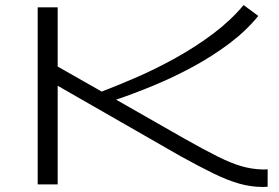

<svg xmlns="http://www.w3.org/2000/svg" viewBox="-20 -729 1103 759"><path d="M1017 10Q972 10 926 -3Q880 -16 824.5 -43Q769 -70 693 -112L208 -390V0H129V-700H208V-466L382 -367Q448 -392 524.5 -425.5Q601 -459 678 -502Q755 -545 823.5 -596.5Q892 -648 943 -709L1001 -666Q953 -607 886.5 -557Q820 -507 743.5 -465.5Q667 -424 588.5 -391.5Q510 -359 439 -335L709 -181Q787 -137 840 -110.5Q893 -84 934.5 -72Q976 -60 1019 -59Q1023 -59 1028 -59Q1033 -59 1038 -60V9Q1032 10 1026.5 10Q1021 10 1017 10Z"/></svg>

Font: Georama ExtraExtended Light
Style: Regular
Weight: 300
Width: 8
Designer: Jean-Baptiste Levee
Foundry: Production Type
Version: Version 1.000